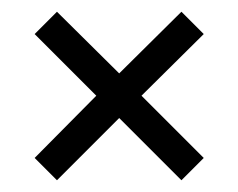

<svg xmlns="http://www.w3.org/2000/svg" viewBox="-20 -513 406 327"><path d="M289 -206 183 -312 77 -206 39 -244 144 -350 39 -455 77 -493 183 -388 289 -493 327 -455 221 -350 327 -244Z"/></svg>

Font: Adderley Regular
Style: Regular
Weight: 400
Designer: gorohovskiy
Version: Version 1.003 November 13, 2017